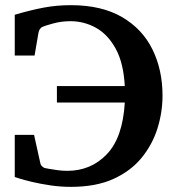

<svg xmlns="http://www.w3.org/2000/svg" viewBox="-20 -707 686 743"><path d="M608.9 -336.9Q608.9 -272.9 589.4 -210.2Q569.8 -147.5 527.8 -96.2Q485.8 -44.9 418.5 -14.4Q351.1 16.1 254.9 16.1Q213.9 16.1 174.8 10.3Q135.7 4.4 104.7 -2.9Q73.7 -10.3 55.4 -16.1Q37.1 -22 37.1 -22V-185.1H111.8L136.2 -75.2Q137.2 -68.8 141.6 -64.5Q146 -60.1 151.9 -57.1Q153.3 -56.6 167.5 -54Q181.6 -51.3 201.7 -48.6Q221.7 -45.9 240.2 -45.9Q332 -45.9 393.6 -110.4Q455.1 -174.8 462.9 -310.1H200.2V-374H462.9Q458 -463.9 427.5 -519Q397 -574.2 351.1 -599.6Q305.2 -625 252.9 -625Q217.3 -625 185.5 -616.2Q153.8 -607.4 144 -603Q132.3 -597.2 128.9 -580.1L113.8 -492.2H37.1V-649.9Q98.6 -668 148.9 -677.5Q199.2 -687 253.9 -687Q373 -687 451.9 -641.1Q530.8 -595.2 569.8 -516.1Q608.9 -437 608.9 -336.9Z"/></svg>

Font: Charis
Style: Bold
Weight: 700
Designer: Walt Agee, Miriam Martin, Annie Olsen, Victor Gaultney, Lorna Priest, Alan Ward, Bob Hallissy, Martin Hosken, Sharon Cor
Foundry: SIL Global
Version: Version 7.000